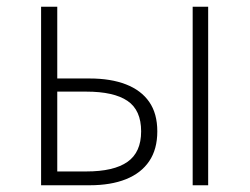

<svg xmlns="http://www.w3.org/2000/svg" viewBox="-20 -550 741 570"><path d="M102 0V-530H150V-317H246Q309 -317 354 -299.5Q399 -282 423 -247.5Q447 -213 447 -160Q447 -107 423 -71.5Q399 -36 354 -18Q309 0 246 0ZM150 -41H236Q318 -41 358.5 -69.5Q399 -98 399 -160Q399 -223 358.5 -250.5Q318 -278 236 -278H150ZM552 0V-530H598V0Z"/></svg>

Font: Noto Sans JP ExtraLight
Style: Regular
Weight: 250
Designer: Ryoko NISHIZUKA  (kana, bopomofo & ideographs); Paul D. Hunt (Latin, Greek & Cyrillic); Sandoll Communications , Soo-you
Foundry: Adobe
Version: Version 2.004-H2;hotconv 1.0.118;makeotfexe 2.5.65603